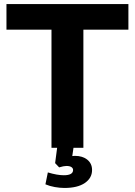

<svg xmlns="http://www.w3.org/2000/svg" viewBox="-20 -732 668 951"><path d="M344 0 338 41Q343 40 351 40Q389 40 412.5 59Q436 78 436 110Q436 150 400 174.5Q364 199 299 199Q277 199 251.5 194.5Q226 190 205 181L217 122Q263 136 296 136Q342 136 342 110Q342 101 333.5 95.5Q325 90 309 90Q296 90 273 97L253 76L263 0H235V-585H12V-712H616V-585H393V0Z"/></svg>

Font: Muli ExtraBold
Style: Regular
Weight: 800
Designer: Vernon Adams
Foundry: Vernon Adams
Version: Version 2.000